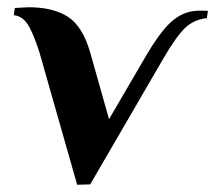

<svg xmlns="http://www.w3.org/2000/svg" viewBox="-20 -500 594 530"><path d="M554 -470 551 -450Q515 -446 491 -423Q467 -400 433 -342L229 9L193 10L89 -355Q71 -411 56 -433.5Q41 -456 18 -458L21 -478L59 -480Q126 -480 167 -454Q208 -428 229 -355L281 -171L379 -339Q422 -413 453.5 -440.5Q485 -468 521 -470Q533 -471 541 -470.5Q549 -470 554 -470Z"/></svg>

Font: Philosopher
Style: Bold Italic
Weight: 700
Italic angle: -10°
Designer: Jovanny Lemonad
Foundry: Jovanny Lemonad
Version: Version 2.000